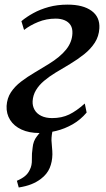

<svg xmlns="http://www.w3.org/2000/svg" viewBox="-20 -565 460 830"><path d="M61 245.5 53 216.5Q75 207 88.2 196Q101.5 185 109 168.5Q118.5 150.5 117.8 124.8Q117 99 121 73.5Q123.5 44.5 139.5 24.5Q155.5 4.5 167 -10.5L231 -47Q214.5 -27 208.5 -4.5Q202.5 18 202.5 42Q203 55.5 204.8 71.5Q206.5 87.5 206.5 102.5Q206 134.5 194.8 161.2Q183.5 188 156.5 208.5Q138 222.5 115.2 231.5Q92.5 240.5 61 245.5ZM150.5 10Q105.5 10 73 -5Q40.5 -20 23.8 -46.5Q7 -73 8.5 -107Q10.5 -140.5 27.2 -166Q44 -191.5 70.8 -212Q97.5 -232.5 129 -251Q160.5 -269.5 191 -288.5Q240.5 -319 266 -351Q291.5 -383 293 -420.5Q294 -442.5 285 -456.5Q276 -470.5 259.2 -477.5Q242.5 -484.5 221 -484.5Q180.5 -484.5 145 -470Q109.5 -455.5 84 -435.5L72.5 -473.5Q94.5 -492 124 -508.2Q153.5 -524.5 190.8 -534.8Q228 -545 272.5 -545Q339 -545 375.8 -518.2Q412.5 -491.5 409.5 -442.5Q407.5 -408 389.8 -380.5Q372 -353 343.8 -330.5Q315.5 -308 283 -288.5Q250.5 -269 219.5 -250.5Q192.5 -234 170.5 -215.5Q148.5 -197 135.5 -175.2Q122.5 -153.5 121 -127.5Q120 -107 129.5 -90.2Q139 -73.5 158.5 -64Q178 -54.5 205.5 -54.5Q247 -54.5 279 -70Q311 -85.5 346.5 -117.5L354.5 -78.5Q328 -47 293.8 -27.5Q259.5 -8 222.5 1Q185.5 10 150.5 10Z"/></svg>

Font: Merriweather 72pt Medium
Style: Italic
Weight: 500
Italic angle: -7.8°
Version: Version 2.101